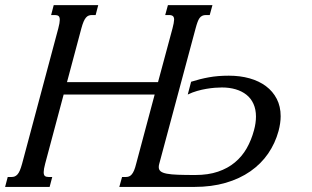

<svg xmlns="http://www.w3.org/2000/svg" viewBox="-87 -736 1228 756"><path d="M522 -363.8H163.6L90.8 -91.3Q85 -69.3 85 -58.1Q85 -46.9 89.8 -43Q94.7 -39.1 104.5 -39.1H118.7L108.4 0H-66.9L-56.6 -39.1H-42Q-34.7 -39.1 -29.1 -41.3Q-23.4 -43.5 -18.3 -49.1Q-13.2 -54.7 -8.8 -64.9Q-4.4 -75.2 0 -91.3L142.6 -624.5Q148.4 -646.5 148.4 -657.7Q148.4 -668.9 143.6 -672.9Q138.7 -676.8 128.9 -676.8H114.3L124.5 -715.8H299.8L289.6 -676.8H275.4Q268.1 -676.8 262.2 -674.6Q256.3 -672.4 251.5 -666.7Q246.6 -661.1 242.2 -650.9Q237.8 -640.6 233.4 -624.5L176.8 -412.6H535.2L592.3 -624.5Q598.1 -646.5 598.6 -658.7Q598.6 -668.5 593.8 -672.6Q588.9 -676.8 578.1 -676.8H563.5L574.2 -715.8H749.5L738.8 -676.8H724.1Q715.3 -676.8 709.2 -673.8Q703.1 -670.9 698.7 -664.8Q694.3 -658.7 690.7 -648.7Q687 -638.7 683.1 -624L540 -90.8Q538.1 -84.5 538.1 -78.1Q538.1 -67.4 545.7 -61.3Q553.2 -55.2 570.3 -52Q587.4 -48.8 614.7 -47.9Q642.1 -46.9 681.6 -46.9Q732.9 -46.9 771.5 -60.1Q810.1 -73.2 838.1 -96.7Q866.2 -120.1 884.5 -152.3Q902.8 -184.6 913.1 -223.1Q920.9 -251.5 920.9 -276.9Q920.9 -305.2 911.1 -326.9Q901.4 -348.6 883.5 -362.8Q865.7 -377 841.1 -384.3Q816.4 -391.6 786.6 -391.6Q774.4 -391.6 758.8 -390.4Q743.2 -389.2 725.6 -386.2Q708 -383.3 689.2 -377.9Q670.4 -372.6 652.3 -363.8L665.5 -414.1Q700.7 -425.3 735.6 -431.6Q770.5 -438 814 -438Q858.4 -438 895.8 -427.5Q933.1 -417 960.2 -396.7Q987.3 -376.5 1002.7 -346.7Q1018.1 -316.9 1018.1 -278.3Q1018.1 -252 1009.8 -220.2Q996.6 -171.9 968.8 -131.3Q940.9 -90.8 898.9 -61.5Q856.9 -32.2 801.5 -16.1Q746.1 0 678.2 0H382.8L393.6 -39.1H408.2Q415.5 -39.1 421.1 -41.3Q426.8 -43.5 431.6 -49.1Q436.5 -54.7 440.9 -64.9Q445.3 -75.2 449.2 -91.3Z"/></svg>

Font: Arian Grqi
Style: Italic
Weight: 400
Italic angle: -15°
Designer: Ruben Hakobyan (Tarumian)
Foundry: Ruben Hakobyan (Tarumian)
Version: Version 1.002